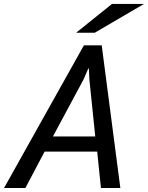

<svg xmlns="http://www.w3.org/2000/svg" viewBox="-69 -937 738 957"><path d="M415.5 -181.2H153.3L57.6 0H-48.8L349.1 -710.9H438L530.8 0H434.1ZM194.8 -256.8H405.8L376.5 -541L374 -595.7H371.1L347.7 -541.5ZM489.3 -917.5H648.9L403.3 -773.9H310.5Z"/></svg>

Font: Ufes Sans
Style: Italic
Weight: 400
Designer: Ricardo Esteves & Filipe Motta
Foundry: ProDesignUfes - Ricardo Esteves, Filipe Motta
Version: Version 2.0